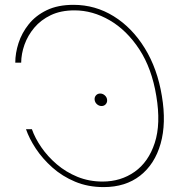

<svg xmlns="http://www.w3.org/2000/svg" viewBox="-20 -757 778 787"><path d="M42.6 -500H66.8Q67.1 -536.2 80.4 -573.9Q93.8 -611.5 120.6 -643.5Q147.4 -675.4 188.4 -695Q229.4 -714.5 285.5 -714.5Q359.7 -714.5 429.7 -673.8Q499.6 -633.2 551 -554.9Q602.3 -476.6 620.7 -363.6Q639.9 -249.3 614.3 -171.2Q588.8 -93 532 -52.9Q475.1 -12.8 400.6 -12.8Q345.2 -12.8 297.8 -32.1Q250.4 -51.5 213.1 -83.3Q175.8 -115.1 149.7 -152.9Q123.6 -190.7 110.8 -227.3H86.6Q99.8 -188.9 127.1 -147.5Q154.5 -106.2 194.8 -70.3Q235.1 -34.4 287.8 -12.3Q340.6 9.9 404.8 9.9Q494.3 9.9 554.3 -36.9Q614.3 -83.8 638.3 -168Q662.3 -252.1 643.5 -363.6Q625.4 -475.1 573.5 -559.3Q521.7 -643.5 446.2 -690.3Q370.7 -737.2 281.2 -737.2Q217 -737.2 171.5 -715.2Q126.1 -693.2 97.7 -657.5Q69.2 -621.8 55.9 -580.4Q42.6 -539.1 42.6 -500ZM396.3 -322.4Q407 -322.4 413.5 -329.9Q420.1 -337.4 419 -348Q418 -358.7 409.6 -366.1Q401.3 -373.6 390.6 -373.6Q380 -373.6 373.4 -366.1Q366.8 -358.7 367.9 -348Q369 -337.4 377.3 -329.9Q385.7 -322.4 396.3 -322.4Z"/></svg>

Font: Inter UI Thin
Style: Italic
Weight: 100
Italic angle: -9.39999°
Designer: Rasmus Andersson
Foundry: rsms
Version: 3.2;8d6f07862